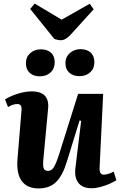

<svg xmlns="http://www.w3.org/2000/svg" viewBox="-20 -1039 673 1074"><path d="M8 -483Q25 -494 50.5 -504.5Q76 -515 104.5 -521.5Q133 -528 157 -528Q259 -528 249 -430L223 -153Q219 -115 224 -99Q229 -83 249 -83Q268 -83 281 -103.5Q294 -124 311 -177L417 -514H557L537 -99Q536 -62 560 -62Q572 -62 586.5 -66.5Q601 -71 616 -79L631 -31Q616 -21 592 -10.5Q568 0 541.5 7Q515 14 492 14Q442 14 418.5 -16Q395 -46 402 -101L434 -363L425 -365L355 -138Q331 -58 294.5 -21.5Q258 15 196 15Q132 15 101.5 -26.5Q71 -68 78 -152L100 -417Q102 -440 96.5 -448.5Q91 -457 76 -457Q64 -457 50.5 -452.5Q37 -448 25 -440ZM346 -686Q346 -720 370.5 -742Q395 -764 430 -764Q467 -764 487.5 -744.5Q508 -725 508 -691Q508 -656 484.5 -634.5Q461 -613 425 -613Q389 -613 367.5 -632.5Q346 -652 346 -686ZM125 -685Q125 -720 149 -741.5Q173 -763 208 -763Q245 -763 265.5 -744Q286 -725 286 -691Q286 -655 262.5 -633.5Q239 -612 203 -612Q167 -612 146 -631.5Q125 -651 125 -685ZM149 -989 174 -1019 325 -929 482 -1018 504 -987 376 -846Q347 -814 321 -814Q311 -814 302 -816Q293 -818 284 -821Z"/></svg>

Font: Literata 36pt
Style: Bold Italic
Weight: 700
Italic angle: -2°
Designer: Latin by Veronika Burian and Jose Scaglione. Greek by Irene Vlachou. Cyrillic by Vera Evstafieva
Foundry: TypeTogether
Version: Version 3.002